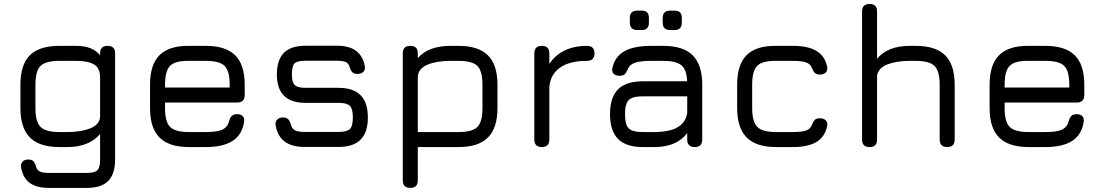

<svg xmlns="http://www.w3.org/2000/svg" viewBox="-20 -720 5408 940"><path d="M219 200Q159 200 125.5 175.5Q92 151 83.5 100.5Q80.5 82 90.2 71.5Q100 61 119 61Q136 61 144 70Q152 79 157 97Q162 114 176.2 120.2Q190.5 126.5 219 126.5H405Q444.5 126.5 457.2 113.2Q470 100 470 61V-64Q444.5 -33 404 -16.5Q363.5 0 309 0H271Q173.5 0 126.8 -46.5Q80 -93 80 -190V-305Q80 -403.5 126.2 -449.5Q172.5 -495.5 271 -495.5H353Q393 -495.5 422 -484.2Q451 -473 470 -449.5V-459Q470 -495.5 507 -495.5Q543.5 -495.5 543.5 -459V61Q543.5 132 509.8 166Q476 200 405 200ZM271 -73.5H309Q379 -73.5 424.5 -92.8Q470 -112 470 -152.5V-341.5Q470 -387.5 440 -404.8Q410 -422 353 -422H271Q204 -422 178.8 -397.5Q153.5 -373 153.5 -305V-190Q153.5 -124 178.5 -98.8Q203.5 -73.5 271 -73.5Z M788 -218V-190Q788 -123.5 813 -98.5Q838 -73.5 905.5 -73.5H987.5Q1042.5 -73.5 1068.2 -85.2Q1094 -97 1101.5 -126.5Q1105.5 -143 1114.2 -152Q1123 -161 1140.5 -161Q1159 -161 1168.5 -151.2Q1178 -141.5 1175 -123Q1165.5 -60.5 1118.8 -30.2Q1072 0 987.5 0H905.5Q808 0 761.2 -46.5Q714.5 -93 714.5 -190V-305Q714.5 -404 761.2 -450.2Q808 -496.5 905.5 -495.5H987.5Q1085 -495.5 1131.5 -449.2Q1178 -403 1178 -305V-255Q1178 -218 1141.5 -218ZM905.5 -422Q838 -423 813 -398Q788 -373 788 -305V-291.5H1104.5V-305Q1104.5 -372.5 1079.8 -397.2Q1055 -422 987.5 -422Z M1472.5 -0.5Q1409.5 -0.5 1374 -26.8Q1338.5 -53 1329.5 -106Q1326.5 -124 1336.8 -134.5Q1347 -145 1365.5 -145Q1383 -145 1391.2 -136Q1399.5 -127 1404.5 -109Q1410 -88.5 1425.5 -81.2Q1441 -74 1472.5 -74H1636.5Q1678 -74 1692.8 -88.2Q1707.5 -102.5 1707.5 -145Q1707.5 -187.5 1692.8 -202Q1678 -216.5 1636.5 -216.5H1475Q1405.5 -216.5 1370.5 -251.2Q1335.5 -286 1335.5 -355.5Q1335.5 -426.5 1369.8 -461.2Q1404 -496 1475 -496H1631.5Q1747.5 -496 1766 -396.5Q1769 -378 1758.8 -368Q1748.5 -358 1730 -358Q1713 -358 1704.5 -367Q1696 -376 1691.5 -392.5Q1686.5 -410 1672.8 -416.2Q1659 -422.5 1631.5 -422.5H1475Q1435 -422.5 1422 -409.5Q1409 -396.5 1409 -355.5Q1409 -317.5 1422.8 -303.8Q1436.5 -290 1475 -290H1636.5Q1709.5 -290 1745.2 -254Q1781 -218 1781 -145Q1781 -72 1745.2 -36.2Q1709.5 -0.5 1636.5 -0.5Z M1989 200Q1952 200 1952 163V-459Q1952 -495.5 1989 -495.5Q2025.5 -495.5 2025.5 -459V-435.5Q2051 -465.5 2091.5 -480.5Q2132 -495.5 2187 -495.5H2225Q2322.5 -495.5 2369 -449Q2415.5 -402.5 2415.5 -305V-191Q2415.5 -93.5 2369 -46.8Q2322.5 0 2225 0H2025.5V163Q2025.5 200 1989 200ZM2025.5 -73.5H2225Q2292.5 -73.5 2317.2 -98.5Q2342 -123.5 2342 -191V-305Q2342 -372.5 2317.2 -397.2Q2292.5 -422 2225 -422H2187Q2118.5 -422 2074 -403.8Q2029.5 -385.5 2025.5 -346.5Z M2633 0Q2596 0 2596 -37V-459Q2596 -495.5 2633 -495.5Q2669.5 -495.5 2669.5 -459V-407Q2698 -450.5 2744.8 -473Q2791.5 -495.5 2853.5 -495.5Q2890.5 -495.5 2890.5 -459Q2890.5 -422 2853.5 -422Q2766 -422 2719.5 -387.2Q2673 -352.5 2669.5 -292.5V-37Q2669.5 0 2633 0Z M3127.5 0Q3045.5 0 3006 -39.5Q2966.5 -79 2966.5 -161Q2966.5 -243 3005.8 -282.5Q3045 -322 3127.5 -322H3344Q3342 -379 3316 -400.5Q3290 -422 3227.5 -422H3169.5Q3115 -422 3088.8 -413Q3062.5 -404 3053.5 -381.5Q3046.5 -363.5 3038.2 -356.2Q3030 -349 3013 -349Q2994.5 -349 2984.2 -359.2Q2974 -369.5 2978 -386.5Q2990 -443 3037 -469.2Q3084 -495.5 3169.5 -495.5H3227.5Q3325 -495.5 3371.5 -449Q3418 -402.5 3418 -305V-37Q3418 0 3381.5 0Q3344.5 0 3344.5 -37V-68.5Q3293 0 3183.5 0ZM3127.5 -73.5H3183.5Q3224 -73.5 3258 -81.5Q3292 -89.5 3315 -109.5Q3338 -129.5 3344.5 -165.5V-248.5H3127.5Q3076 -248.5 3058 -230.2Q3040 -212 3040 -161Q3040 -109.5 3058 -91.5Q3076 -73.5 3127.5 -73.5ZM3100 -573Q3063.5 -573 3063.5 -609.5V-632.5Q3063.5 -668 3100 -668H3122Q3157 -668 3157 -632.5V-609.5Q3157 -573 3122 -573ZM3261 -573Q3224.5 -573 3224.5 -609.5V-632.5Q3224.5 -668 3261 -668H3283Q3318 -668 3318 -632.5V-609.5Q3318 -573 3283 -573Z M3780 0Q3682.5 0 3635.8 -46.8Q3589 -93.5 3589 -191V-306Q3589 -403.5 3635.2 -450Q3681.5 -496.5 3780 -495.5H3862Q3936 -495.5 3977.5 -470.5Q4019 -445.5 4029.5 -393.5Q4033 -375 4022.8 -365Q4012.5 -355 3993.5 -355Q3976.5 -355 3968.5 -363.8Q3960.5 -372.5 3954.5 -388.5Q3947.5 -407 3926.2 -414.5Q3905 -422 3862 -422H3780Q3713 -423 3687.8 -398.2Q3662.5 -373.5 3662.5 -306V-191Q3662.5 -123.5 3687.8 -98.5Q3713 -73.5 3780 -73.5H3862Q3905 -73.5 3926.2 -81Q3947.5 -88.5 3954.5 -107.5Q3960.5 -124 3968.5 -132.5Q3976.5 -141 3994 -141Q4012.5 -141 4022.8 -130.8Q4033 -120.5 4029.5 -102.5Q4019 -50.5 3977.5 -25.2Q3936 0 3862 0Z M4237.5 0Q4200.5 0 4200.5 -37V-664Q4200.5 -700.5 4237.5 -700.5Q4274 -700.5 4274 -664V-432Q4325 -495.5 4435.5 -495.5H4463.5Q4561 -495.5 4607.5 -449Q4654 -402.5 4654 -305V-37Q4654 0 4617.5 0Q4580.5 0 4580.5 -37V-305Q4580.5 -372.5 4555.2 -397.2Q4530 -422 4463.5 -422H4435.5Q4369.5 -422 4325 -404.8Q4280.5 -387.5 4274 -350.5V-37Q4274 0 4237.5 0Z M4898.5 -218V-190Q4898.5 -123.5 4923.5 -98.5Q4948.5 -73.5 5016 -73.5H5098Q5153 -73.5 5178.8 -85.2Q5204.5 -97 5212 -126.5Q5216 -143 5224.8 -152Q5233.5 -161 5251 -161Q5269.5 -161 5279 -151.2Q5288.5 -141.5 5285.5 -123Q5276 -60.5 5229.2 -30.2Q5182.5 0 5098 0H5016Q4918.5 0 4871.8 -46.5Q4825 -93 4825 -190V-305Q4825 -404 4871.8 -450.2Q4918.5 -496.5 5016 -495.5H5098Q5195.5 -495.5 5242 -449.2Q5288.5 -403 5288.5 -305V-255Q5288.5 -218 5252 -218ZM5016 -422Q4948.5 -423 4923.5 -398Q4898.5 -373 4898.5 -305V-291.5H5215V-305Q5215 -372.5 5190.2 -397.2Q5165.5 -422 5098 -422Z"/></svg>

Font: Jura Light SemiBold
Style: Regular
Weight: 600
Version: Version 5.106